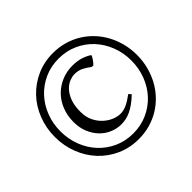

<svg xmlns="http://www.w3.org/2000/svg" viewBox="-152 -816 1017 1017"><g transform="rotate(-45 356.5 -307.5)"><path d="M497.1 -180.2Q475.1 -159.2 455.3 -145Q435.5 -130.9 417 -122.1Q398.4 -113.3 380.6 -109.6Q362.8 -106 345.2 -106Q313.5 -106 283 -118.7Q252.4 -131.3 228.5 -155.5Q204.6 -179.7 189.7 -214.6Q174.8 -249.5 174.8 -293.9Q174.8 -342.8 191.2 -382.8Q207.5 -422.9 235.8 -450.9Q264.2 -479 301.5 -494.4Q338.9 -509.8 380.9 -509.8Q418 -509.8 445.3 -500.7Q472.7 -491.7 491.2 -479Q493.2 -477.5 490 -471.2Q486.8 -464.8 481.7 -457Q476.6 -449.2 470.5 -441.9Q464.4 -434.6 460 -431.2L448.2 -433.1Q430.7 -446.8 408.7 -458.5Q386.7 -470.2 356.9 -470.2Q341.3 -470.2 320.8 -462.4Q300.3 -454.6 282 -435.8Q263.7 -417 251.2 -385.3Q238.8 -353.5 238.8 -306.2Q238.8 -267.1 253.2 -237.8Q267.6 -208.5 289.3 -188.7Q311 -168.9 335.7 -158.9Q360.4 -148.9 380.9 -148.9Q391.6 -148.9 401.9 -150.9Q412.1 -152.8 424.3 -157.7Q436.5 -162.6 450.9 -171.4Q465.3 -180.2 483.9 -193.8Q487.8 -192.4 491.2 -187Q494.6 -181.6 497.1 -180.2ZM622.1 -308.1Q622.1 -365.7 602.3 -416.7Q582.5 -467.8 547.1 -505.9Q511.7 -543.9 462.9 -565.9Q414.1 -587.9 356 -587.9Q298.3 -587.9 249.8 -565.9Q201.2 -543.9 165.8 -505.9Q130.4 -467.8 110.6 -416.7Q90.8 -365.7 90.8 -308.1Q90.8 -250 110.6 -198.7Q130.4 -147.5 165.8 -109.4Q201.2 -71.3 249.8 -49.3Q298.3 -27.3 356 -27.3Q414.1 -27.3 462.9 -49.3Q511.7 -71.3 547.1 -109.4Q582.5 -147.5 602.3 -198.7Q622.1 -250 622.1 -308.1ZM664.1 -308.1Q664.1 -263.7 653.6 -222.4Q643.1 -181.2 623.8 -145.3Q604.5 -109.4 576.9 -79.8Q549.3 -50.3 515.1 -29.3Q481 -8.3 440.7 3.2Q400.4 14.6 356 14.6Q289.1 14.6 232.9 -10.7Q176.8 -36.1 135.7 -79.8Q94.7 -123.5 71.8 -182.4Q48.8 -241.2 48.8 -308.1Q48.8 -374.5 71.8 -433.3Q94.7 -492.2 135.7 -535.6Q176.8 -579.1 232.9 -604.5Q289.1 -629.9 356 -629.9Q400.4 -629.9 440.7 -618.4Q481 -606.9 515.1 -585.9Q549.3 -564.9 576.9 -535.6Q604.5 -506.3 623.8 -470.5Q643.1 -434.6 653.6 -393.6Q664.1 -352.5 664.1 -308.1Z"/></g></svg>

Font: Akkhara
Style: Regular
Weight: 400
Designer: J. Victor Gaultney
Version: Version 1.00 June 13, 2006, initial release